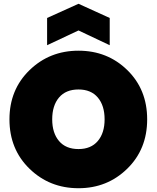

<svg xmlns="http://www.w3.org/2000/svg" viewBox="-20 -988 828 1015"><path d="M395 7Q242 7 136 -96Q30 -199 30 -357Q30 -514 136 -617Q242 -720 395 -720Q548 -720 653 -617.5Q758 -515 758 -357Q758 -199 652.5 -96Q547 7 395 7ZM256 -357Q256 -285 292 -242.5Q328 -200 395 -200Q461 -200 497 -242.5Q533 -285 533 -357Q533 -430 497 -472.5Q461 -515 395 -515Q328 -515 292 -472.5Q256 -430 256 -357ZM560 -893V-749L395 -827L229 -749V-893L395 -968Z"/></svg>

Font: Poppins Black
Style: Regular
Weight: 900
Designer: Ninad Kale (Devanagari), Jonny Pinhorn (Latin)
Foundry: Indian Type Foundry
Version: Version 3.200;PS 1.000;hotconv 16.6.54;makeotf.lib2.5.65590